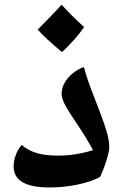

<svg xmlns="http://www.w3.org/2000/svg" viewBox="-20 -805 551 845"><path d="M198.2 20Q40 20 40 -71.8Q40 -96.7 49.3 -122.1Q58.6 -147.5 75.2 -167Q104 -142.6 141.8 -131.3Q179.7 -120.1 234.9 -120.1Q311.5 -120.1 389.2 -144Q359.4 -199.7 326.2 -248.5Q276.9 -321.3 263.9 -347.9Q251 -374.5 251 -391.1Q251 -417 264.4 -440.7Q277.8 -464.4 301.3 -483.2Q324.7 -502 349.1 -509.8Q364.7 -454.1 384.3 -403.8Q403.8 -353.5 420.9 -308.8Q438 -264.2 449.5 -225.8Q460.9 -187.5 460.9 -155.8Q460.9 -139.2 447.8 -97.2Q434.6 -55.2 419.9 -25.9Q377.9 -3.9 318.1 8.1Q258.3 20 198.2 20ZM350.1 -686Q314.5 -633.3 252.9 -575.7Q179.7 -636.2 146 -674.8Q216.8 -745.6 251 -784.7Q291.5 -738.8 350.1 -686Z"/></svg>

Font: Sahl Naskh
Style: Bold
Weight: 700
Designer: Pascal Zoghbi
Version: Version 1.001